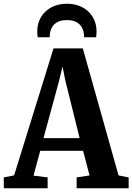

<svg xmlns="http://www.w3.org/2000/svg" viewBox="-36 -1006 708 1026"><path d="M39.5 -69 250 -747.5H406.5L597.5 -68.5L651.5 -58V0H373.5V-58L442.5 -68.5L408 -200H179L143 -67.5L218.5 -58V0H-15.5L-16 -58ZM389.5 -268 313 -576 298 -650.5 280 -575 196.5 -268ZM321.5 -986Q369 -986 404.8 -966.8Q440.5 -947.5 460.2 -914Q480 -880.5 480 -837.5Q480 -828.5 479.2 -821.2Q478.5 -814 477.5 -807H413.5Q413.5 -811 413.2 -816.2Q413 -821.5 412 -827Q409.5 -846.5 399.5 -862.8Q389.5 -879 370.5 -888.8Q351.5 -898.5 321.5 -898.5Q291.5 -898.5 272.5 -888.8Q253.5 -879 243.5 -862.8Q233.5 -846.5 231 -827Q230.5 -821.5 230 -816.2Q229.5 -811 229.5 -807H165.5Q164.5 -814 163.8 -821.2Q163 -828.5 163 -837.5Q163 -880.5 182.8 -914Q202.5 -947.5 238.2 -966.8Q274 -986 321.5 -986Z"/></svg>

Font: Merriweather 24pt SemiCondensed
Style: Bold
Weight: 700
Width: 4
Designer: Eben Sorkin
Foundry: Eben Sorkin
Version: Version 2.100